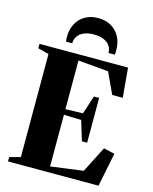

<svg xmlns="http://www.w3.org/2000/svg" viewBox="-141 -1080 934 1172"><g transform="rotate(15 326.0 -494.0)"><path d="M94.5 -46V-697L25.5 -715V-743H585L601.5 -556.5H535L473 -689.5L281.5 -706.5V-399L391.5 -402L429.5 -518.5H462.5V-235.5H429.5L391.5 -360L281.5 -363.5V-37L487 -64.5L571 -229L640.5 -213L597.5 0H25.5V-27.5ZM332 -988Q380 -988 415 -967.2Q450 -946.5 469 -910.5Q488 -874.5 488 -828.5Q488 -818.5 487.8 -812Q487.5 -805.5 486.5 -798H446.5Q446.5 -802.5 446.2 -807.8Q446 -813 444 -819Q439 -840 424.2 -854.2Q409.5 -868.5 386.5 -876.5Q363.5 -884.5 332 -884.5Q301.5 -884.5 278 -876.5Q254.5 -868.5 240.2 -854.2Q226 -840 220 -819Q218.5 -813 218 -807.8Q217.5 -802.5 217.5 -798H178Q177 -805.5 176.5 -812Q176 -818.5 176 -829Q176 -874.5 195 -910.5Q214 -946.5 249 -967.2Q284 -988 332 -988Z"/></g></svg>

Font: Merriweather 120pt Black
Style: Regular
Weight: 900
Designer: Eben Sorkin
Foundry: Eben Sorkin
Version: Version 2.100